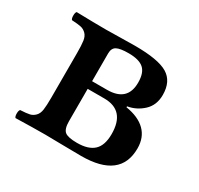

<svg xmlns="http://www.w3.org/2000/svg" viewBox="-102 -555 706 681"><g transform="rotate(30 250.5 -215.0)"><path d="M202.1 -360.8V-247.1H263.2Q346.2 -247.1 346.2 -324.2Q346.2 -364.3 327.1 -381.1Q308.1 -397.9 265.1 -397.9Q230.5 -397.9 216.3 -390.1Q202.1 -382.3 202.1 -360.8ZM270 -215.8H202.1V-83Q202.1 -51.3 215.1 -41Q228 -30.8 265.1 -30.8Q311 -30.8 333.5 -51.8Q356 -72.8 356 -119.1Q356 -215.8 270 -215.8ZM32.2 2Q27.8 -2.4 27.8 -14.4Q27.8 -26.4 32.2 -30.8Q58.1 -32.2 70.1 -34.9Q82 -37.6 91.6 -47.4Q101.1 -57.1 103.5 -74.2Q106 -91.3 106 -124V-307.1Q106 -339.4 103.5 -356.2Q101.1 -373 91.6 -382.6Q82 -392.1 70.1 -394.8Q58.1 -397.5 32.2 -398.9Q27.8 -403.3 27.8 -415.5Q27.8 -427.7 32.2 -432.1Q106.4 -430.2 153.8 -430.2Q172.9 -430.2 211.4 -431.2Q250 -432.1 271 -432.1Q366.7 -432.1 405.3 -408.9Q443.8 -385.7 443.8 -330.1Q443.8 -288.1 416.7 -262.9Q389.6 -237.8 354 -231.9V-228Q406.2 -219.7 433.6 -192.6Q460.9 -165.5 460.9 -121.1Q460.9 2 300.8 2Q264.6 2 219.5 1Q174.3 0 153.8 0Q104.5 0 32.2 2Z"/></g></svg>

Font: Common Serif Medium
Style: Regular
Weight: 500
Designer: Philipp H. Poll, Khaled Hosny
Foundry: Stefan Peev, Context Ltd.
Version: Version 1.026